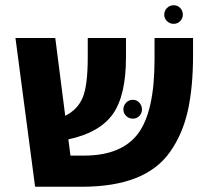

<svg xmlns="http://www.w3.org/2000/svg" viewBox="-20 -713 804 733"><path d="M607 -657Q607 -672 617.5 -682.5Q628 -693 643 -693Q658 -693 668 -682.5Q678 -672 678 -657Q678 -643 668 -632.5Q658 -622 643 -622Q628 -622 617.5 -632.5Q607 -643 607 -657ZM570 -568H717V-504Q717 -379 697 -290Q677 -201 629.5 -133.5Q582 -66 498 -33Q414 0 291 0H114L39 -568H191L229 -271Q276 -294 295.5 -340Q315 -386 315 -495V-568H461V-495Q461 -347 410 -276.5Q359 -206 241 -181L249 -119H301Q444 -119 507 -203Q570 -287 570 -486ZM451 -295Q451 -310 461.5 -321Q472 -332 487 -332Q502 -332 512 -321Q522 -310 522 -295Q522 -281 512 -270.5Q502 -260 487 -260Q472 -260 461.5 -270.5Q451 -281 451 -295Z"/></svg>

Font: FiraGO
Style: Bold
Weight: 700
Designer: bBox Type
Foundry: bBox Type GmbH
Version: Version 1.001;PS 001.001;hotconv 1.0.88;makeotf.lib2.5.64775